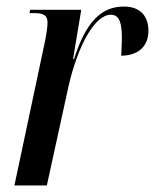

<svg xmlns="http://www.w3.org/2000/svg" viewBox="-20 -566 473 586"><path d="M118 -443 24 0H123L189 -302C218 -429 270 -521 318 -521C338 -521 352 -508 352 -452C352 -437 351 -420 350 -396C395 -396 433 -419 433 -472C433 -516 409 -546 358 -546C289 -546 242 -499 206 -386H203L228 -536H72L70 -526H84C115 -526 125 -518 125 -497C125 -482 122 -465 118 -443Z"/></svg>

Font: Noto Serif Display ExtraCondensed Medium
Style: Italic
Weight: 500
Width: 2
Italic angle: -12°
Designer: Monotype Design Team
Foundry: Monotype Imaging Inc.
Version: Version 2.009